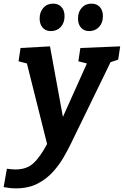

<svg xmlns="http://www.w3.org/2000/svg" viewBox="-76 -794 681 1056"><path d="M-56 235 -38 134Q-25 136 -13 137Q-1 138 10 138Q70 138 107 104.5Q144 71 183 -2L72 -445L26 -457L37 -530L199 -539L270 -151L402 -445L355 -457L366 -530L585 -539L574 -466L532 -452L313 -2Q297 31 273 72.5Q249 114 214 152.5Q179 191 129.5 216.5Q80 242 11 242Q-21 242 -56 235ZM204 -623Q175 -623 158.5 -642Q142 -661 142 -692Q142 -728 162.5 -751Q183 -774 216 -774Q245 -774 262 -755.5Q279 -737 279 -705Q279 -668 258 -645.5Q237 -623 204 -623ZM415 -623Q386 -623 369.5 -642Q353 -661 353 -692Q353 -728 373.5 -751Q394 -774 427 -774Q456 -774 473 -755.5Q490 -737 490 -705Q490 -668 468.5 -645.5Q447 -623 415 -623Z"/></svg>

Font: Bitter
Style: Bold Italic
Weight: 700
Italic angle: -9°
Designer: Sol Matas, and Bitter project Authors
Foundry: Sol Matas
Version: Version 2.001